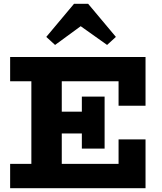

<svg xmlns="http://www.w3.org/2000/svg" viewBox="-20 -984 847 1004"><path d="M33 0V-127H600V-255H741V0ZM144 -70V-605H303V-70ZM202 -286V-400H474V-286ZM408 -207V-479H527V-207ZM600 -431V-559H33V-686H741V-431ZM268 -749 222 -791 367 -964H441L586 -791L540 -749L402 -847Z"/></svg>

Font: BioRhyme ExtraBold ExtraBold
Style: Regular
Weight: 800
Version: Version 1.600;gftools[0.9.33]